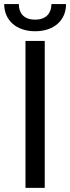

<svg xmlns="http://www.w3.org/2000/svg" viewBox="-31 -909 339 929"><path d="M185.5 -710.9H92.3V0H185.5ZM217.8 -889.2C217.8 -848.6 195.3 -814 139.2 -814C81.1 -814 60.1 -848.6 60.1 -889.2H-10.7C-10.7 -811.5 47.4 -757.8 139.2 -757.8C230.5 -757.8 288.6 -811 288.6 -889.2Z"/></svg>

Font: Bert Sans
Style: Regular
Weight: 400
Designer: Christian Robertson (Google), Cristiano Sobral
Foundry: Google, Cristiano Sobral
Version: Version 3.101